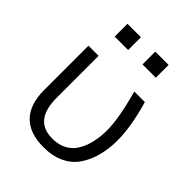

<svg xmlns="http://www.w3.org/2000/svg" viewBox="-216 -870 1006 1006"><g transform="rotate(45 287.0 -366.5)"><path d="M72.3 -196.3Q72.3 -278.3 72.3 -525.4Q90.8 -525.4 147.5 -525.4Q147.5 -447.3 147.5 -212.9Q147.5 -46.9 282.2 -46.9Q331.1 -46.9 365.2 -66.4Q400.4 -86.9 418.9 -121.1Q438.5 -156.2 446.3 -195.3Q455.1 -235.4 455.1 -282.2Q455.1 -368.2 412.1 -525.4Q438.5 -525.4 490.2 -525.4Q531.2 -383.8 531.2 -282.2Q531.2 -220.7 517.6 -168.9Q504.9 -117.2 476.6 -74.2Q449.2 -31.2 399.4 -6.8Q349.6 17.6 282.2 17.6Q177.7 17.6 125 -37.1Q72.3 -91.8 72.3 -196.3ZM135.7 -656.2Q135.7 -679.7 135.7 -751Q161.1 -751 235.4 -751Q235.4 -727.5 235.4 -656.2Q210 -656.2 135.7 -656.2ZM341.8 -656.2Q341.8 -679.7 341.8 -751Q366.2 -751 440.4 -751Q440.4 -727.5 440.4 -656.2Q416 -656.2 341.8 -656.2Z"/></g></svg>

Font: Gothic A1
Style: Regular
Weight: 400
Designer: HanYang I&C Co.,Ltd.
Version: Version 2.50